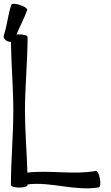

<svg xmlns="http://www.w3.org/2000/svg" viewBox="-24 -1000 602 1038"><path d="M510 13C518 11 521 -9 516 -34C512 -58 502 -77 495 -76C372 -54 247 -81 124 -67C121 -178 111 -289 111 -400C111 -533 125 -667 125 -800C125 -808 105 -814 80 -814C75 -814 70 -814 65 -813C83 -858 107 -900 123 -946C125 -953 108 -966 84 -973C61 -981 40 -982 37 -974C19 -921 15 -864 -3 -810C-8 -797 2 -782 19 -776C24 -774 30 -774 35 -774C37 -649 48 -525 48 -400C48 -267 35 -133 35 0C35 8 55 14 80 14C105 14 125 8 125 0V-3C253 -19 382 35 510 13Z"/></svg>

Font: Nupuram
Style: Regular
Weight: 400
Designer: Santhosh Thottingal (santhosh.thottingal@gmail.com)
Foundry: SMC
Version: Version 1.000